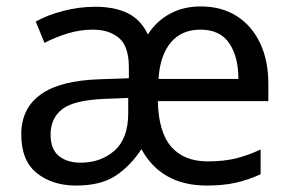

<svg xmlns="http://www.w3.org/2000/svg" viewBox="-20 -566 904 596"><path d="M603 -546Q668 -546 715 -516Q762 -486 787.5 -432Q813 -378 813 -306V-252H470Q472 -156 511.5 -110.5Q551 -65 625 -65Q675 -65 713 -74.5Q751 -84 789 -102V-25Q749 -7 710.5 1.5Q672 10 622 10Q481 10 419 -103Q385 -51 339 -20.5Q293 10 216 10Q143 10 94.5 -28.5Q46 -67 46 -149Q46 -229 106 -272.5Q166 -316 290 -320L380 -323V-357Q380 -422 349.5 -448Q319 -474 268 -474Q228 -474 189.5 -462Q151 -450 118 -433L91 -499Q126 -519 176 -532Q226 -545 275 -545Q337 -545 377.5 -524.5Q418 -504 439 -459Q465 -500 507 -523Q549 -546 603 -546ZM602 -474Q544 -474 510.5 -434.5Q477 -395 472 -321H720Q720 -390 691.5 -432Q663 -474 602 -474ZM303 -259Q209 -255 173 -227Q137 -199 137 -148Q137 -103 162.5 -82Q188 -61 230 -61Q293 -61 335.5 -98.5Q378 -136 378 -214V-262Z"/></svg>

Font: Noto Sans Tifinagh Ahaggar
Style: Regular
Weight: 400
Designer: JamraPatel
Foundry: JamraPatel LLC
Version: Version 2.006; ttfautohint (v1.8.4.7-5d5b)